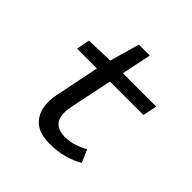

<svg xmlns="http://www.w3.org/2000/svg" viewBox="-172 -788 945 945"><g transform="rotate(45 300.0 -316.0)"><path d="M308 12Q228 12 191.5 -27Q155 -66 155 -130Q155 -146 157 -161Q159 -176 163 -194L208 -415H70L83 -484L227 -489L271 -644H347L315 -489H547L532 -415H299L253 -193Q250 -179 249 -169.5Q248 -160 248 -150Q248 -105 271 -85Q294 -65 333 -65Q368 -65 399 -75Q430 -85 455 -100L484 -34Q452 -14 406.5 -1Q361 12 308 12Z"/></g></svg>

Font: Source Code Pro Medium
Style: Italic
Weight: 500
Italic angle: -11°
Monospace: yes
Designer: Paul D. Hunt, Teo Tuominen
Foundry: Adobe Systems Incorporated
Version: Version 1.050;PS 1.000;hotconv 16.6.51;makeotf.lib2.5.65220